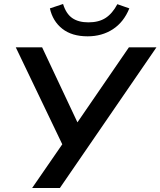

<svg xmlns="http://www.w3.org/2000/svg" viewBox="-20 -942 804 962"><path d="M141 0 292 -219 59 -705H191L368 -329L626 -705H764L280 0ZM419 -760Q340 -760 292 -798Q244 -836 230 -900L296 -922Q311 -873 342 -851.5Q373 -830 423 -830Q475 -830 509 -852Q543 -874 568 -921L628 -900Q600 -831 545.5 -795.5Q491 -760 419 -760Z"/></svg>

Font: Mulish
Style: Bold Italic
Weight: 700
Italic angle: -9°
Designer: Vernon Adams
Foundry: Vernon Adams
Version: Version 3.603; ttfautohint (v1.8.3)